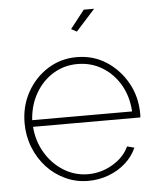

<svg xmlns="http://www.w3.org/2000/svg" viewBox="-53 -775 685 831"><g transform="rotate(-5 289.5 -360.0)"><path d="M297 10Q245 10 198.5 -11.5Q152 -33 117.5 -70.5Q83 -108 63.5 -157.5Q44 -207 44 -263Q44 -336 77 -396Q110 -456 166.5 -492Q223 -528 293 -528Q365 -528 421.5 -491.5Q478 -455 512 -394.5Q546 -334 546 -260Q546 -256 546 -252Q546 -248 545 -244H79Q84 -181 114.5 -130Q145 -79 193.5 -49Q242 -19 299 -19Q356 -19 406 -48.5Q456 -78 477 -124L508 -116Q493 -80 461 -51Q429 -22 386.5 -6Q344 10 297 10ZM78 -273H512Q508 -339 478.5 -389.5Q449 -440 401 -469Q353 -498 294 -498Q236 -498 188.5 -469Q141 -440 111.5 -389Q82 -338 78 -273ZM304 -638 280 -651 342 -730H387Z"/></g></svg>

Font: Raleway Thin ExtraLight
Style: Regular
Weight: 250
Version: Version 4.026